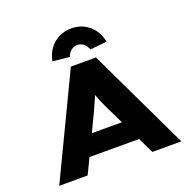

<svg xmlns="http://www.w3.org/2000/svg" viewBox="-157 -1088 1240 1244"><g transform="rotate(-20 463.0 -466.0)"><path d="M42 0 377 -700H550L884 0H684L504 -373Q492 -398 483 -418.5Q474 -439 467 -458Q460 -477 453.5 -496Q447 -515 442 -535L481 -536Q475 -514 468.5 -494Q462 -474 453.5 -455Q445 -436 436 -416Q427 -396 417 -373L238 0ZM201 -108 262 -248H664L696 -108ZM392 -761 276 -773Q286 -822 312 -857.5Q338 -893 377 -912.5Q416 -932 463 -932Q511 -932 549.5 -912.5Q588 -893 614 -857.5Q640 -822 650 -773L534 -761Q525 -787 505.5 -802.5Q486 -818 463 -818Q440 -818 420.5 -802.5Q401 -787 392 -761Z"/></g></svg>

Font: Lexend Tera ExtraBold
Style: Regular
Weight: 800
Designer: Bonnie Shaver-Troup, Thomas Jockin
Foundry: Lexend
Version: Version 1.007